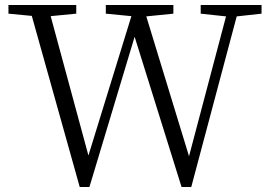

<svg xmlns="http://www.w3.org/2000/svg" viewBox="-20 -745 1082 773"><path d="M788 -690 890 -679 741 -116 569 -679 678 -690V-725H406V-690L509 -680L336 -119L184 -680L287 -690V-725H14V-690L108 -681L301 8H340L522 -597L711 8H750L933 -679L1033 -690V-725H788Z"/></svg>

Font: Kiri Minchoo Light
Style: Regular
Weight: 300
Designer: Ryoko NISHIZUKA 西塚涼子 (kana & ideographs); Frank Grießhammer (Latin, Greek & Cyrillic);
akenotsuki.com/eyeben/fonts/ (U+
Foundry: Adobe
akenotsuki.com/eyeben/fonts/
Version: Version 4.002;hotconv 1.0.119;makeotfexe 2.5.65604